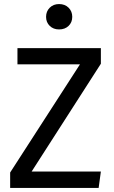

<svg xmlns="http://www.w3.org/2000/svg" viewBox="-20 -926 562 946"><path d="M477 -612 136 -81H477L466 0H30V-76L374 -609H66V-689H477ZM336 -843Q336 -816 318 -798.5Q300 -781 271 -781Q243 -781 225 -798.5Q207 -816 207 -843Q207 -870 225 -888Q243 -906 271 -906Q300 -906 318 -888Q336 -870 336 -843Z"/></svg>

Font: FiraGO
Style: Regular
Weight: 400
Designer: bBox Type
Foundry: bBox Type GmbH
Version: Version 1.001;April 20, 2020;FontCreator 12.0.0.2555 64-bit